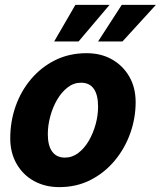

<svg xmlns="http://www.w3.org/2000/svg" viewBox="-20 -755 659 787"><path d="M22 -188Q22 -257 44 -319.5Q66 -382 107.5 -431Q149 -480 206.5 -508.5Q264 -537 335 -537Q394 -537 439 -511.5Q484 -486 510 -441Q536 -396 536 -336Q536 -271 514 -209Q492 -147 450.5 -97Q409 -47 351.5 -17.5Q294 12 223 12Q165 12 119.5 -13Q74 -38 48 -83.5Q22 -129 22 -188ZM176 -205Q176 -158 194 -133.5Q212 -109 246 -109Q276 -109 301 -128Q326 -147 344 -178Q362 -209 372 -245.5Q382 -282 382 -318Q382 -366 364.5 -391Q347 -416 312 -416Q282 -416 257 -396.5Q232 -377 214 -346Q196 -315 186 -278Q176 -241 176 -205ZM202 -585 289 -735H429L302 -585ZM382 -585 479 -735H619L482 -585Z"/></svg>

Font: Radio Canada
Style: Italic
Weight: 400
Italic angle: -12°
Designer: Charles Daoud, Etienne Aubert Bonn, Alexandre Saumier Demers, Jacques Le Bailly
Foundry: Radio-Canada
Version: Version 2.104;gftools[0.9.28.dev5+ged2979d]